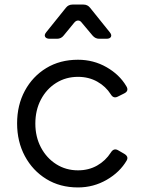

<svg xmlns="http://www.w3.org/2000/svg" viewBox="-20 -810 640 842"><path d="M322 12Q243 12 183 -25Q123 -62 89 -125.5Q55 -189 55 -269Q55 -349 89 -412Q123 -475 183 -511.5Q243 -548 322 -548Q390 -548 447 -515.5Q504 -483 534 -432Q547 -411 524 -400L498 -387Q478 -376 466 -396Q444 -431 406.5 -452Q369 -473 322 -473Q269 -473 226.5 -446.5Q184 -420 159.5 -373.5Q135 -327 135 -268Q135 -210 159.5 -163.5Q184 -117 226.5 -90Q269 -63 322 -63Q369 -63 406 -84Q443 -105 466 -141Q479 -162 498 -151L524 -136Q545 -124 536 -107Q506 -55 448 -21.5Q390 12 322 12ZM198 -640Q183 -640 178 -648.5Q173 -657 183 -669L269 -776Q280 -790 298 -790H346Q364 -790 375 -776L461 -669Q471 -657 466.5 -648.5Q462 -640 447 -640H415Q398 -640 386 -654L339 -710Q332 -720 322.5 -720Q313 -720 305 -710L259 -654Q248 -640 230 -640Z"/></svg>

Font: Pitagon Sans Text
Style: Regular
Weight: 400
Designer: Travis Tran
Foundry: Pitagon
Version: Version 1.001; ttfautohint (v1.8.4.7-5d5b);gftools[0.9.26]